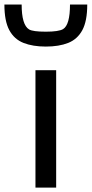

<svg xmlns="http://www.w3.org/2000/svg" viewBox="-98 -849 415 869"><path d="M62.5 0V-531.2H156.2V0ZM109.4 -638.2Q50.3 -638.2 8.3 -654.8Q-33.7 -671.4 -55.9 -712.6Q-78.1 -753.9 -78.1 -828.6H0Q0 -736.3 33.7 -715.8Q50.8 -705.6 109.4 -705.6Q168 -705.6 187.5 -717.3Q218.8 -736.3 218.8 -828.6H296.9Q296.9 -753.9 274.7 -712.6Q252.4 -671.4 210.7 -654.8Q168.9 -638.2 109.4 -638.2Z"/></svg>

Font: Michroma
Style: Regular
Weight: 400
Designer: Vernon Adams
Foundry: Vernon Adams
Version: Version 1.100; ttfautohint (v1.8.4.7-5d5b);gftools[0.9.29]